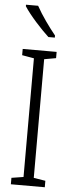

<svg xmlns="http://www.w3.org/2000/svg" viewBox="-62 -978 376 1009"><g transform="rotate(5 125.5 -473.5)"><path d="M97 -947H33V-939C63 -892 126 -824 165 -788H199V-799C165 -841 125 -896 97 -947ZM215 0V-34L153 -44V-670L215 -681V-714H36V-681L99 -670V-44L36 -34V0Z"/></g></svg>

Font: Noto Sans Lao ExtraCondensed Light
Style: Regular
Weight: 300
Width: 2
Designer: Monotype Design Team
Foundry: Monotype Imaging Inc.
Version: Version 2.003